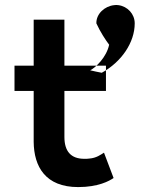

<svg xmlns="http://www.w3.org/2000/svg" viewBox="-20 -748 602 781"><path d="M528 -653C528 -575 474 -496 394 -452C379 -455 363 -458 347 -462C370 -474 413 -515 424 -566C409 -586 388 -618 372 -653C371 -692 406 -723 444 -727C450 -728 456 -728 462 -727C499 -722 528 -691 528 -653ZM442 -24 403 -127C390 -119 372 -105 343 -103C337 -102 331 -102 323 -102C268 -102 242 -133 242 -191V-378H411V-481H242V-668H117V-481H39V-378H117V-171C118 -70 165 13 298 13C380 13 425 -12 442 -24Z"/></svg>

Font: Bluebird
Style: Ext
Weight: 400
Designer: Jasper
Foundry: Cannot Into Space Fonts
Version: Version 0.98